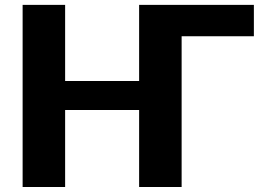

<svg xmlns="http://www.w3.org/2000/svg" viewBox="-20 -748 1050 768"><path d="M995.5 -728.5V-603H706.5V0H536.5V-308H240.5V0H70.5V-728.5H240.5V-424H536.5V-728.5Z"/></svg>

Font: Lato ExtraBold
Style: Regular
Weight: 800
Designer: Lukasz Dziedzic with Adam Twardoch and Botio Nikoltchev
Foundry: tyPoland Lukasz Dziedzic
Version: Version 2.015; 2015-08-06; http://www.latofonts.com/